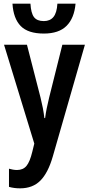

<svg xmlns="http://www.w3.org/2000/svg" viewBox="-20 -787 490 1047"><path d="M2 -543H127L201 -255Q208 -227 213.5 -198.5Q219 -170 222 -143H226Q229 -167 234.5 -195Q240 -223 248 -255L320 -543H443L268 66Q242 156 200 198Q158 240 90 240Q73 240 58 238Q43 236 29 232V133Q39 136 50.5 138Q62 140 73 140Q106 140 124.5 117.5Q143 95 156 41L167 -4ZM392 -767Q385 -688 343 -646Q301 -604 219 -604Q133 -604 93 -645Q53 -686 48 -767H146Q149 -715 165.5 -693.5Q182 -672 219 -672Q253 -672 271.5 -694.5Q290 -717 293 -767Z"/></svg>

Font: Noto Sans Disp Cond SemBd
Style: Regular
Weight: 600
Width: 3
Designer: Monotype Design Team
Foundry: Monotype Imaging Inc.
Version: Version 2.000;GOOG;noto-source:20170915:90ef993387c0; ttfaut